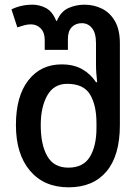

<svg xmlns="http://www.w3.org/2000/svg" viewBox="-20 -790 599 820"><path d="M273 10Q168 10 108 -61Q48 -132 48 -256Q48 -379 101 -447Q154 -515 243 -515Q295 -515 331 -494.5Q367 -474 390 -439H395Q393 -456 391.5 -475.5Q390 -495 390 -512V-605Q390 -649 373 -670Q356 -691 329 -691Q303 -691 286.5 -674Q270 -657 270 -624V-577H171V-619Q171 -651 154 -668.5Q137 -686 112 -686Q97 -686 83 -682Q69 -678 54 -673L29 -750Q70 -770 119 -770Q149 -770 176.5 -755.5Q204 -741 220 -701H223Q240 -741 272 -755.5Q304 -770 341 -770Q381 -770 415.5 -753Q450 -736 471 -699.5Q492 -663 492 -605V-256Q492 -126 435 -58Q378 10 273 10ZM272 -74Q336 -74 364 -120.5Q392 -167 392 -243V-264Q392 -341 364.5 -386.5Q337 -432 267 -432Q210 -432 182 -382.5Q154 -333 154 -255Q154 -172 182 -123Q210 -74 272 -74Z"/></svg>

Font: Noto Sans Georgian SemiCondensed Medium
Style: Regular
Weight: 500
Width: 4
Designer: Monotype Design Team, Akaki Razmadze
Foundry: Google LLC
Version: Version 2.005; ttfautohint (v1.8.4.7-5d5b)